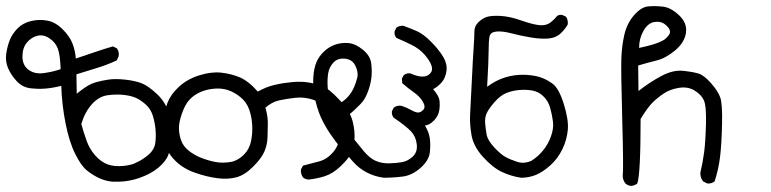

<svg xmlns="http://www.w3.org/2000/svg" viewBox="-21 -488 2541 633"><path d="M350 111Q327 109 305.5 99Q284 89 265 73.5Q246 58 226.5 18.5Q207 -21 195 -82Q183 -143 181 -205Q153 -198 129.5 -196Q106 -194 79.5 -197Q53 -200 34 -220.5Q15 -241 5.5 -263.5Q-4 -286 -0.5 -310.5Q3 -335 11 -355.5Q19 -376 36.5 -394Q54 -412 81 -418.5Q108 -425 135 -420Q162 -415 185.5 -391.5Q209 -368 218 -344.5Q227 -321 229 -295Q262 -306 291 -316Q320 -326 351 -335L364 -329Q373 -318 370 -302L364 -289Q332 -274 299 -264Q266 -254 231 -243L232 -179Q250 -194 265.5 -203.5Q281 -213 297.5 -217.5Q314 -222 336 -225.5Q358 -229 391 -225.5Q424 -222 446 -213.5Q468 -205 498 -176.5Q528 -148 537.5 -107Q547 -66 544.5 -33.5Q542 -1 534.5 21Q527 43 501.5 64.5Q476 86 436 99.5Q396 113 350 111ZM430 47Q447 40 467.5 23Q488 6 491 -17Q494 -40 491.5 -63.5Q489 -87 482.5 -107.5Q476 -128 461 -142Q446 -156 430 -164Q414 -172 388 -175Q362 -178 333.5 -174Q305 -170 282 -144.5Q259 -119 247 -79Q255 -51 264.5 -24Q274 3 293 24.5Q312 46 334 54Q356 62 386 59Q416 56 430 47ZM179 -260Q177 -310 169 -329.5Q161 -349 141.5 -362Q122 -375 102 -370Q82 -365 67.5 -347.5Q53 -330 53 -301.5Q53 -273 73 -258Q93 -243 123 -247Q153 -251 179 -260Z M996 104Q985 103 978 97Q970 86 971 71L978 58Q1005 51 1031.5 44Q1058 37 1079 11.5Q1100 -14 1096 -43Q1092 -72 1083.5 -90.5Q1075 -109 1057.5 -129.5Q1040 -150 1010.5 -159.5Q981 -169 951.5 -165.5Q922 -162 899 -157Q876 -152 854 -133Q862 -106 862 -83Q862 -60 861 -35Q860 -10 850.5 12Q841 34 813.5 61.5Q786 89 758.5 96.5Q731 104 695.5 99.5Q660 95 620.5 81Q581 67 554 39Q527 11 522 -23Q517 -57 519 -90Q521 -123 531.5 -150Q542 -177 569 -202Q596 -227 635.5 -239.5Q675 -252 708 -248.5Q741 -245 769.5 -233Q798 -221 829 -186Q857 -202 886 -208.5Q915 -215 944 -217.5Q973 -220 997 -216Q1021 -212 1041.5 -204.5Q1062 -197 1097.5 -159.5Q1133 -122 1141.5 -88.5Q1150 -55 1147.5 -26.5Q1145 2 1136 19Q1127 36 1102 60Q1077 84 1051 92.5Q1025 101 996 104ZM745 45Q766 39 783.5 21.5Q801 4 806.5 -22Q812 -48 810.5 -75.5Q809 -103 800.5 -127Q792 -151 772 -167.5Q752 -184 730.5 -191Q709 -198 683.5 -195.5Q658 -193 637.5 -183.5Q617 -174 603 -158.5Q589 -143 578.5 -113Q568 -83 569 -62Q570 -41 577 -23Q584 -5 601.5 9Q619 23 641.5 32Q664 41 689 46Q714 51 745 45Z M1244 98Q1214 94 1188 80.5Q1162 67 1142 44Q1122 21 1103.5 0Q1085 -21 1067.5 -47Q1050 -73 1037 -101Q1023 -133 1016.5 -168.5Q1010 -204 1012 -234Q1014 -264 1022.5 -283.5Q1031 -303 1047.5 -318.5Q1064 -334 1084.5 -341Q1105 -348 1128 -346Q1151 -344 1175.5 -324Q1200 -304 1203 -278.5Q1206 -253 1203.5 -232Q1201 -211 1193.5 -190Q1186 -169 1177.5 -157Q1169 -145 1145.5 -123.5Q1122 -102 1099 -87Q1158 -14 1178 10Q1198 34 1218 42.5Q1238 51 1262 50.5Q1286 50 1305 46.5Q1324 43 1340 28Q1356 13 1353 -12.5Q1350 -38 1334 -55Q1318 -72 1277 -100Q1270 -108 1271 -121L1277 -133Q1289 -142 1303 -139Q1319 -134 1334 -125.5Q1349 -117 1357.5 -117Q1366 -117 1374.5 -126Q1383 -135 1373.5 -152Q1364 -169 1343.5 -183.5Q1323 -198 1305 -214L1304 -229L1310 -240Q1320 -248 1332 -246Q1354 -236 1370.5 -235.5Q1387 -235 1397 -245.5Q1407 -256 1401.5 -272Q1396 -288 1379 -307.5Q1362 -327 1337 -339.5Q1312 -352 1286 -363Q1278 -372 1280 -385L1286 -397Q1296 -404 1309 -403Q1331 -395 1353 -385.5Q1375 -376 1401 -349.5Q1427 -323 1440.5 -300Q1454 -277 1451 -254.5Q1448 -232 1436 -217.5Q1424 -203 1407 -194Q1425 -173 1427.5 -159Q1430 -145 1427.5 -126Q1425 -107 1410.5 -91.5Q1396 -76 1380 -74Q1393 -53 1396 -32Q1399 -11 1396 15Q1393 41 1365.5 65.5Q1338 90 1307 94Q1276 98 1244 98ZM1105 -151Q1119 -160 1129.5 -173Q1140 -186 1146.5 -201Q1153 -216 1157 -232.5Q1161 -249 1151 -270.5Q1141 -292 1116.5 -294.5Q1092 -297 1078 -281.5Q1064 -266 1061 -246.5Q1058 -227 1059 -206Q1060 -185 1065 -166Q1070 -147 1079 -129Z M1697 98Q1664 93 1634 79Q1604 65 1572 30Q1540 -5 1533.5 -42.5Q1527 -80 1529 -113Q1531 -146 1534.5 -220.5Q1538 -295 1540.5 -330.5Q1543 -366 1543 -384Q1543 -402 1556.5 -415Q1570 -428 1585 -432.5Q1600 -437 1629.5 -435.5Q1659 -434 1697.5 -420.5Q1736 -407 1758 -405Q1780 -403 1794 -414Q1808 -425 1813 -432.5Q1818 -440 1832 -439L1845 -433Q1852 -423 1851 -408Q1844 -394 1828 -378.5Q1812 -363 1787 -361Q1762 -359 1729 -364.5Q1696 -370 1665.5 -378Q1635 -386 1615.5 -384Q1596 -382 1593 -368Q1590 -354 1590 -322Q1590 -290 1585 -202Q1615 -224 1645 -233Q1675 -242 1705 -241.5Q1735 -241 1758 -234Q1781 -227 1801.5 -211.5Q1822 -196 1838 -144.5Q1854 -93 1851 -60Q1848 -27 1833 4Q1818 35 1793.5 57Q1769 79 1746 88.5Q1723 98 1697 98ZM1731 42Q1752 29 1769 8.5Q1786 -12 1795.5 -38.5Q1805 -65 1802 -87.5Q1799 -110 1793 -132Q1787 -154 1771.5 -169.5Q1756 -185 1736.5 -189Q1717 -193 1694 -191.5Q1671 -190 1650 -182Q1629 -174 1609.5 -151.5Q1590 -129 1583.5 -114.5Q1577 -100 1578.5 -81.5Q1580 -63 1583.5 -44Q1587 -25 1608.5 -2Q1630 21 1645.5 29.5Q1661 38 1684 45.5Q1707 53 1731 42Z M2060 125Q2049 124 2041 117Q2032 105 2032 92Q2035 71 2030.5 -91.5Q2026 -254 2027.5 -295.5Q2029 -337 2037.5 -374Q2046 -411 2069.5 -438Q2093 -465 2116.5 -467Q2140 -469 2165.5 -466Q2191 -463 2218 -437.5Q2245 -412 2240.5 -380Q2236 -348 2205 -322Q2174 -296 2143.5 -288.5Q2113 -281 2083 -272L2084 -188Q2121 -217 2159.5 -237.5Q2198 -258 2231 -254.5Q2264 -251 2282 -245.5Q2300 -240 2323 -214Q2346 -188 2353.5 -167Q2361 -146 2359.5 -79Q2358 -12 2353 29Q2348 70 2335 110Q2325 118 2311 117L2297 110Q2287 97 2288 81Q2296 48 2300.5 13.5Q2305 -21 2306.5 -80Q2308 -139 2299.5 -157.5Q2291 -176 2269 -189.5Q2247 -203 2218 -198.5Q2189 -194 2168.5 -180.5Q2148 -167 2131.5 -151Q2115 -135 2091 -96Q2091 88 2080 117Q2071 124 2060 125ZM2169 -357Q2188 -372 2188 -383Q2188 -394 2173 -406.5Q2158 -419 2136.5 -415.5Q2115 -412 2100.5 -386.5Q2086 -361 2086 -330Q2110 -335 2130.5 -341Q2151 -347 2169 -357Z"/></svg>

Font: NaniFont Regular
Style: Regular
Weight: 400
Designer: Nanigashitei
Version: Version 1.036